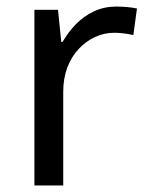

<svg xmlns="http://www.w3.org/2000/svg" viewBox="-20 -566 453 586"><path d="M335 -546Q350 -546 367.5 -544.5Q385 -543 398 -540L387 -459Q374 -462 358.5 -464Q343 -466 329 -466Q298 -466 270 -453Q242 -440 220 -416.5Q198 -393 185.5 -360Q173 -327 173 -286V0H85V-536H157L167 -438H171Q188 -468 212 -492.5Q236 -517 267 -531.5Q298 -546 335 -546Z"/></svg>

Font: utelugu85
Style: Book
Weight: 400
Designer: Jelle Bosma - Monotype Design Team
Foundry: Monotype Imaging Inc.
Version: Version 2.003